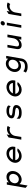

<svg xmlns="http://www.w3.org/2000/svg" viewBox="2530 -3214 881 5980"><g transform="rotate(-90 2970.0 -223.5)"><path d="M278 -388 289 -451H211L110 134L182 195L227 -61C254 -21 297 11 369 11C481 11 605 -83 630 -225C650 -343 593 -462 451 -462C378 -462 320 -429 278 -388ZM255 -225C270 -313 335 -377 430 -377C514 -377 556 -306 542 -225C529 -151 466 -78 378 -78C284 -78 242 -152 255 -225Z M1384 -187 1391 -225C1414 -356 1323 -462 1184 -462C1045 -462 916 -357 893 -226C870 -95 963 11 1102 11C1193 11 1280 -36 1335 -106C1335 -106 1339 -111 1339 -111C1339 -111 1335 -114 1335 -114C1335 -114 1276 -141 1230 -108C1197 -85 1157 -70 1116 -70C1037 -70 979 -119 973 -187ZM986 -262C1015 -330 1090 -381 1170 -381C1250 -381 1306 -331 1310 -262Z M2033 -425C2007 -438 1997 -447 1939 -447C1860 -447 1799 -408 1756 -360L1773 -456L1679 -396L1611 0H1694L1727 -191C1736 -244 1764 -287 1796 -316C1827 -343 1867 -365 1917 -365C1962 -365 1969 -359 1985 -347L1989 -344L2038 -422Z M2263 -49C2306 0 2377 11 2454 11C2609 11 2673 -57 2687 -136C2698 -201 2665 -232 2621 -250C2560 -274 2457 -267 2394 -288C2374 -295 2360 -302 2364 -323C2371 -365 2427 -381 2496 -381C2581 -381 2623 -367 2651 -334L2656 -327L2676 -402V-403C2649 -447 2575 -462 2504 -462C2380 -462 2290 -399 2277 -325C2262 -241 2324 -215 2393 -203C2448 -193 2523 -193 2569 -178C2590 -171 2605 -161 2601 -138C2593 -89 2537 -70 2461 -70C2368 -70 2323 -85 2273 -139L2265 -148L2262 -51Z M3450 -187 3457 -225C3480 -356 3389 -462 3250 -462C3111 -462 2982 -357 2959 -226C2936 -95 3029 11 3168 11C3259 11 3346 -36 3401 -106C3401 -106 3405 -111 3405 -111C3405 -111 3401 -114 3401 -114C3401 -114 3342 -141 3296 -108C3263 -85 3223 -70 3182 -70C3103 -70 3045 -119 3039 -187ZM3052 -262C3081 -330 3156 -381 3236 -381C3316 -381 3372 -331 3376 -262Z M3809 -240C3823 -323 3891 -397 3975 -397C4070 -397 4113 -331 4097 -240C4084 -164 4015 -88 3921 -88C3833 -88 3796 -164 3809 -240ZM3722 -245C3697 -103 3790 -9 3902 -9C3974 -9 4028 -38 4070 -79L4055 6C4043 75 3989 114 3907 114C3852 114 3806 112 3746 68L3741 64L3700 144L3703 146C3771 193 3828 197 3893 197C4038 197 4120 109 4137 12L4220 -471H4141L4130 -408C4103 -448 4056 -482 3983 -482C3841 -482 3742 -363 3722 -245Z M4434 -149C4418 -54 4457 11 4558 11C4635 11 4694 -28 4739 -76L4726 0H4810L4885 -432H4801L4768 -245C4759 -192 4730 -149 4698 -120C4669 -93 4628 -71 4580 -71C4526 -71 4508 -107 4517 -159L4565 -432H4483Z M5224 -512C5261 -512 5297 -541 5303 -578C5309 -615 5284 -644 5247 -644C5210 -644 5175 -615 5169 -578C5163 -541 5187 -512 5224 -512ZM5256 -451H5173L5095 0H5178Z M5879 -425C5853 -438 5843 -447 5785 -447C5706 -447 5645 -408 5602 -360L5619 -456L5525 -396L5457 0H5540L5573 -191C5582 -244 5610 -287 5642 -316C5673 -343 5713 -365 5763 -365C5808 -365 5815 -359 5831 -347L5835 -344L5884 -422Z"/></g></svg>

Font: Charger Monospace
Style: Regular
Weight: 400
Designer: Jasper
Foundry: Cannot Into Space Fonts
Version: Version 0.980